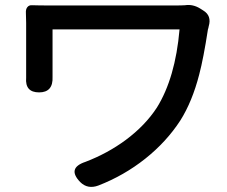

<svg xmlns="http://www.w3.org/2000/svg" viewBox="-20 -725 911 771"><path d="M302 6Q248 -50 323 -75Q412 -109 485 -163Q563 -221 610 -293Q684 -412 701 -607H446H191V-424Q191 -421 191 -417Q194 -354 137 -354Q80 -354 85 -413Q85 -419 85 -424V-633Q85 -640 84.5 -653.5Q84 -667 84 -673Q83 -688 90 -696.5Q97 -705 109 -704Q133 -703 192 -703H680Q709 -703 723 -704Q755 -709 785 -690L796 -683Q831 -662 818 -619Q817 -612 815 -607Q797 -490 780 -426Q752 -317 704 -241Q648 -155 563 -87.5Q478 -20 375 20Q332 36 302 6Z"/></svg>

Font: GenSenRounded TW M
Style: Regular
Weight: 500
Version: Version 1.501;PS 1;hotconv 16.6.51;makeotf.lib2.5.65220